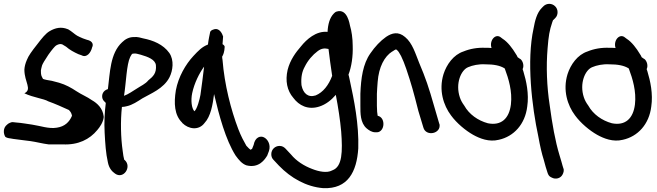

<svg xmlns="http://www.w3.org/2000/svg" viewBox="-85 -716 3422 1000"><path d="M242 36C322 40 382 10 422 -39C435 -54 452 -79 455 -104V-110C450 -152 422 -178 394 -194C369 -212 340 -223 313 -241C286 -259 257 -275 223 -285L185 -295C169 -297 145 -302 139 -305C130 -322 128 -323 128 -349C129 -356 131 -364 134 -375C136 -382 148 -403 167 -431C186 -458 201 -475 207 -479C221 -487 229 -488 239 -485L259 -473C278 -456 301 -444 323 -434L340 -428C367 -413 389 -443 395 -470C401 -481 401 -502 367 -509L347 -516C335 -521 324 -526 317 -530C303 -538 290 -552 269 -564H268C234 -578 203 -571 174 -554C153 -542 134 -518 108 -484C81 -450 63 -425 55 -404C47 -386 43 -369 42 -354V-353C42 -288 84 -251 42 -230C91 -207 141 -203 167 -188C201 -176 241 -158 274 -143C284 -132 287 -127 290 -113C276 -80 252 -57 211 -51C169 -44 128 -60 82 -67C58 -70 29 -76 -1 -78L-19 -80C-24 -81 -42 -74 -48 -67C-70 -50 -68 -20 -57 -3C-51 1 -42 4 -30 5L-13 8H-12C15 11 45 16 74 19C103 23 136 32 168 36Z M615 -437C625 -438 631 -435 648 -431C686 -420 723 -406 727 -377C731 -335 713 -318 687 -297C673 -279 649 -269 625 -253C608 -243 584 -225 561 -217C572 -286 574 -380 593 -419C603 -436 601 -437 613 -437ZM466 -180C460 -132 457 -78 460 -25C463 31 466 82 477 130C483 160 498 177 514 188C558 220 603 153 565 118L564 117H563L562 116C559 107 556 87 554 70C544 2 542 -86 550 -159C559 -159 568 -161 576 -163C604 -169 632 -188 657 -204C698 -228 768 -254 798 -314C815 -348 823 -402 797 -440C765 -485 712 -506 661 -516C648 -519 633 -525 611 -523C589 -523 568 -513 551 -496C488 -438 488 -336 477 -252C450 -244 443 -220 449 -202C452 -193 458 -188 466 -180Z M864 -75H865C897 -43 950 -35 980 -75C1013 -110 1023 -172 1030 -226C1056 -115 1090 12 1142 94C1160 119 1176 137 1198 145C1263 162 1295 115 1308 92V91L1316 70C1327 35 1307 7 1289 -1C1273 -9 1244 -4 1236 39L1228 59C1225 61 1223 62 1220 64C1215 61 1209 55 1198 43C1186 22 1170 -7 1156 -44C1118 -144 1084 -275 1074 -404C1073 -410 1072 -415 1072 -421C1078 -430 1084 -447 1085 -470C1086 -474 1084 -480 1074 -486C1075 -499 1076 -513 1077 -526C1073 -539 1058 -575 1026 -562C1016 -559 1013 -555 1010 -551C1007 -536 1001 -510 998 -484C967 -472 948 -452 922 -424C882 -381 844 -316 831 -246C820 -179 823 -116 864 -77ZM916 -231C927 -283 953 -335 978 -369C972 -321 966 -268 959 -222C955 -199 942 -149 928 -137H927C913 -152 908 -193 916 -231Z M1339 116C1349 127 1358 136 1368 147C1430 211 1510 257 1599 264C1727 269 1773 179 1781 57C1785 -69 1759 -196 1736 -302L1733 -316C1732 -320 1731 -323 1730 -327C1746 -369 1754 -423 1752 -478C1752 -516 1746 -556 1738 -582C1736 -589 1725 -673 1669 -656C1662 -654 1658 -650 1654 -646C1632 -624 1623 -589 1621 -550C1561 -556 1511 -510 1483 -475C1456 -444 1426 -404 1413 -352C1400 -295 1410 -244 1443 -206C1472 -167 1519 -142 1578 -161C1612 -172 1640 -194 1664 -222C1676 -160 1687 -89 1692 -31C1700 74 1698 153 1646 171L1645 172H1644C1618 186 1576 178 1541 164C1498 148 1458 122 1431 89L1402 58C1395 51 1386 44 1371 44C1348 44 1328 62 1328 87C1328 98 1331 108 1339 116ZM1502 -368C1518 -401 1543 -430 1570 -450C1589 -464 1605 -466 1626 -461C1631 -420 1638 -366 1645 -321C1627 -273 1598 -235 1559 -219C1518 -206 1494 -232 1486 -269C1485 -271 1486 -272 1485 -275C1482 -313 1488 -343 1502 -368Z M1825 -47C1837 -37 1852 -27 1870 -27H1878C1897 -27 1912 -46 1912 -70C1912 -92 1901 -109 1882 -113C1880 -121 1878 -143 1878 -165V-227C1879 -247 1880 -268 1882 -290C1888 -367 1917 -422 1958 -448H1959C1977 -460 1977 -461 1984 -454C1989 -450 1995 -441 2004 -424C2013 -406 2022 -383 2031 -357C2057 -280 2069 -237 2094 -138L2120 -52C2133 -3 2214 -19 2204 -70L2203 -71L2177 -160C2148 -262 2132 -309 2098 -389C2079 -436 2063 -492 2025 -523C1989 -554 1956 -544 1926 -524C1896 -503 1868 -473 1844 -438C1805 -383 1795 -308 1792 -228V-165C1792 -127 1791 -76 1825 -47Z M2625 -409H2624L2611 -418C2609 -423 2605 -431 2601 -436C2585 -463 2559 -498 2533 -514L2525 -520C2497 -545 2462 -506 2475 -466C2465 -467 2455 -467 2444 -467C2402 -469 2363 -462 2329 -448C2277 -431 2241 -380 2225 -330C2199 -246 2225 -167 2264 -115C2294 -74 2340 -36 2379 -14C2413 5 2462 25 2513 12C2591 -5 2650 -69 2661 -161C2671 -227 2656 -295 2641 -344L2637 -356C2646 -374 2638 -399 2625 -409ZM2353 -366C2376 -376 2409 -383 2442 -381H2443C2486 -381 2519 -375 2543 -360L2544 -359C2564 -306 2584 -240 2576 -172C2567 -99 2526 -60 2456 -74C2404 -88 2358 -121 2333 -166C2322 -181 2315 -194 2310 -209C2286 -281 2316 -351 2353 -366Z M2789 209C2809 220 2835 213 2845 193C2850 184 2854 170 2849 160L2845 147C2842 136 2838 121 2829 92C2807 20 2791 -71 2778 -168C2763 -265 2759 -370 2767 -464C2772 -528 2777 -558 2791 -599C2794 -607 2795 -611 2796 -612H2797L2807 -622C2816 -631 2819 -642 2819 -653C2819 -678 2798 -696 2776 -696C2764 -696 2753 -691 2746 -684L2737 -675C2711 -649 2701 -607 2694 -568C2657 -400 2685 -161 2719 -4C2728 46 2737 85 2747 116C2756 149 2759 161 2765 178C2772 203 2781 205 2789 209Z M3271 -409H3270L3257 -418C3255 -423 3251 -431 3247 -436C3231 -463 3205 -498 3179 -514L3171 -520C3143 -545 3108 -506 3121 -466C3111 -467 3101 -467 3090 -467C3048 -469 3009 -462 2975 -448C2923 -431 2887 -380 2871 -330C2845 -246 2871 -167 2910 -115C2940 -74 2986 -36 3025 -14C3059 5 3108 25 3159 12C3237 -5 3296 -69 3307 -161C3317 -227 3302 -295 3287 -344L3283 -356C3292 -374 3284 -399 3271 -409ZM2999 -366C3022 -376 3055 -383 3088 -381H3089C3132 -381 3165 -375 3189 -360L3190 -359C3210 -306 3230 -240 3222 -172C3213 -99 3172 -60 3102 -74C3050 -88 3004 -121 2979 -166C2968 -181 2961 -194 2956 -209C2932 -281 2962 -351 2999 -366Z"/></svg>

Font: Stray Cat
Style: BlkCn
Weight: 900
Version: Version 1.0